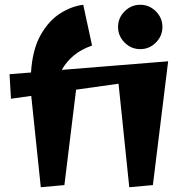

<svg xmlns="http://www.w3.org/2000/svg" viewBox="-20 -770 795 805"><path d="M151 15 111 -368 26 -356 20 -459 110 -466Q116 -562 150 -622.5Q184 -683 232 -713.5Q280 -744 329 -750L366 -579Q320 -563 289 -537Q258 -511 239 -477L685 -513L621 6L522 15L477 -419L299 -394L250 6ZM568 -564Q530 -564 502.5 -591.5Q475 -619 475 -657Q475 -695 502.5 -722.5Q530 -750 568 -750Q606 -750 633.5 -722.5Q661 -695 661 -657Q661 -619 633.5 -591.5Q606 -564 568 -564Z"/></svg>

Font: Joti One
Style: Regular
Weight: 400
Designer: Eduardo Rodriguez Tunni
Foundry: Eduardo Rodriguez Tunni
Version: Version 1.002; ttfautohint (v1.8.4.7-5d5b);gftools[0.9.24]